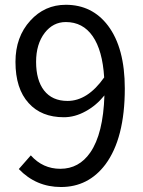

<svg xmlns="http://www.w3.org/2000/svg" viewBox="-20 -749 582 782"><path d="M228.5 12.7Q127 12.7 56.6 -60.5L105.5 -116.2Q154.3 -61.5 225.6 -61.5Q301.8 -61.5 347.7 -127.9Q400.4 -204.1 405.3 -360.4Q372.1 -319.3 329.1 -295.9Q285.2 -271.5 240.2 -271.5Q148.4 -271.5 96.7 -329.1Q43 -387.7 43 -497.1Q43 -598.6 103.5 -665Q162.1 -729.5 248 -729.5Q355.5 -729.5 419.9 -644.5Q488.3 -553.7 488.3 -388.7Q488.3 -185.5 409.2 -79.1Q339.8 12.7 228.5 12.7ZM254.9 -337.9Q336.9 -337.9 404.3 -433.6Q397.5 -543.9 357.4 -601.6Q317.4 -659.2 248 -659.2Q196.3 -659.2 162.1 -615.2Q127 -569.3 127 -497.1Q127 -422.9 159.2 -380.9Q192.4 -337.9 254.9 -337.9Z"/></svg>

Font: Bpmf GenSeki Gothic R
Style: R
Weight: 400
Foundry: But Ko
Version: Version 1.320